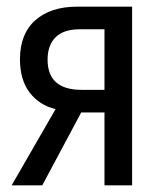

<svg xmlns="http://www.w3.org/2000/svg" viewBox="-20 -557 485 577"><path d="M107 0H15L147 -229Q98 -241 69 -279Q40 -317 40 -379Q40 -455 86 -496Q132 -537 212 -537H377V0H294V-219H224ZM123 -378Q123 -287 225 -287H294V-469H220Q171 -469 147 -445Q123 -421 123 -378Z"/></svg>

Font: Avrile Sans Condensed
Style: Regular
Weight: 400
Width: 3
Designer: Monotype Design Team
Foundry: Monotype Imaging Inc.
Version: Version 2.001;September 10, 2019;FontCreator 11.5.0.2425 64-